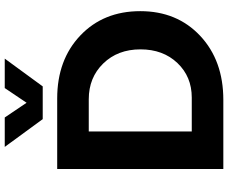

<svg xmlns="http://www.w3.org/2000/svg" viewBox="-96 -865 961 809"><g transform="rotate(-90 384.5 -460.5)"><path d="M77 0V-700H374Q537 -700 639.5 -602.5Q742 -505 742 -350Q742 -195 638 -97.5Q534 0 368 0ZM170 -921H294L356 -829L418 -921H542L425 -761H287ZM235 -133H378Q466 -133 523.5 -193.5Q581 -254 581 -349Q581 -445 521.5 -506Q462 -567 371 -567H235Z"/></g></svg>

Font: Trueno
Style: SBd
Weight: 600
Designer: Julieta Ulanovsky
Foundry: Julieta Ulanovsky
Version: Version 3.001b